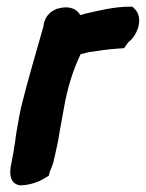

<svg xmlns="http://www.w3.org/2000/svg" viewBox="-20 -524 436 574"><path d="M29 -128C26 -105 23 -85 20 -68L12 -25C10 -11 6 24 39 30H44C70 29 96 20 115 8L126 1L129 -11C131 -17 138 -31 141 -44V-46C142 -51 147 -69 149 -81C153 -98 156 -113 158 -129C163 -153 165 -170 170 -195C181 -259 197 -312 221 -362C228 -364 234 -365 245 -368C272 -372 304 -377 336 -379L351 -380L363 -397C396 -423 408 -474 382 -498L376 -504H367C321 -504 274 -492 239 -484H238C231 -482 225 -480 220 -479C206 -503 179 -506 152 -498H150L149 -497C142 -494 133 -490 126 -482C118 -474 115 -466 112 -457L109 -442C87 -363 63 -285 43 -203L38 -179Z"/></svg>

Font: Vapor
Style: BlkObl
Weight: 900
Foundry: Cannot Into Space Fonts
Version: Version 0.179